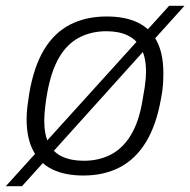

<svg xmlns="http://www.w3.org/2000/svg" viewBox="-57 -595 658 664"><path d="M231 12Q168 12 124.5 -9Q81 -30 58 -73.5Q35 -117 35 -183Q35 -203 37.5 -224.5Q40 -246 44 -271Q60 -365 95.5 -423.5Q131 -482 185.5 -510Q240 -538 312 -538Q376 -538 419.5 -517Q463 -496 485.5 -452.5Q508 -409 508 -341Q508 -322 506.5 -300.5Q505 -279 500 -255Q484 -163 448 -104Q412 -45 357.5 -16.5Q303 12 231 12ZM233 -39Q285 -39 326.5 -60.5Q368 -82 396 -128.5Q424 -175 436 -249Q441 -276 443.5 -293.5Q446 -311 447 -323.5Q448 -336 448 -347Q448 -396 431.5 -427Q415 -458 384.5 -472.5Q354 -487 311 -487Q259 -487 217.5 -465.5Q176 -444 148.5 -398Q121 -352 107 -277Q102 -250 100 -232Q98 -214 97 -201.5Q96 -189 96 -179Q96 -129 111.5 -98.5Q127 -68 158 -53.5Q189 -39 233 -39ZM-37 49 528 -575H581L19 49Z"/></svg>

Font: Archivo SemiBold ExtraLight
Style: Italic
Weight: 250
Italic angle: -10°
Version: Version 2.001